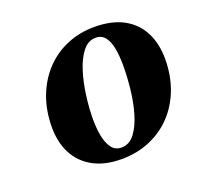

<svg xmlns="http://www.w3.org/2000/svg" viewBox="-85 -888 641 615"><g transform="rotate(-20 236.0 -581.0)"><path d="M294.5 -795Q354 -794.5 393.2 -772.8Q432.5 -751 452.2 -712Q472 -673 472 -621.5Q472 -566 454.5 -519.2Q437 -472.5 405 -438.5Q373 -404.5 329 -385.8Q285 -367 231.5 -367Q174.5 -367 135.2 -388.8Q96 -410.5 76 -449Q56 -487.5 56 -538.5Q56 -595.5 73.8 -642.5Q91.5 -689.5 123.5 -723.8Q155.5 -758 199 -776.5Q242.5 -795 294.5 -795ZM285.5 -761Q259.5 -761 241 -737.2Q222.5 -713.5 211 -676.2Q199.5 -639 194 -596.8Q188.5 -554.5 188.5 -518Q188.5 -487.5 193.5 -461.2Q198.5 -435 210.5 -418.5Q222.5 -402 244 -402Q271 -402 289.2 -426Q307.5 -450 318.5 -487.8Q329.5 -525.5 334 -568Q338.5 -610.5 338.5 -647Q338.5 -680 333.8 -705.5Q329 -731 317.5 -746Q306 -761 285.5 -761Z"/></g></svg>

Font: Merriweather 96pt Black
Style: Italic
Weight: 900
Italic angle: -7.8°
Version: Version 2.101